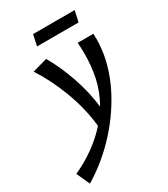

<svg xmlns="http://www.w3.org/2000/svg" viewBox="-266 -677 925 1060"><g transform="rotate(-30 196.5 -147.0)"><path d="M415 -385Q415 -325 401 -260Q377 -153 316 -48.5Q255 56 169 143Q83 230 -16 289L-54 205Q88 140 182 35Q169 -85 125.5 -199Q82 -313 24 -402L119 -428Q165 -349 199.5 -249Q234 -149 245 -52Q285 -119 302 -198Q317 -270 317 -349Q317 -384 314 -418H414Q415 -407 415 -385ZM125 -583H390L375 -513H110Z"/></g></svg>

Font: Ysabeau Semibold
Style: Italic
Weight: 600
Italic angle: -12°
Designer: Christian Thalmann (Catharsis Fonts)
Version: Version 0.003